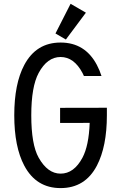

<svg xmlns="http://www.w3.org/2000/svg" viewBox="-20 -962 626 992"><path d="M344.7 -942.4 423.8 -896.5 320.3 -757.8 266.6 -789.1ZM532.2 -405.3V-366.2Q532.2 -205.1 480.5 -106Q419.9 9.8 293 9.8Q167 9.8 105.5 -106Q53.7 -203.6 53.7 -366.2Q53.7 -529.3 105.5 -626.5Q167 -742.2 293 -742.2Q419.4 -742.2 480.5 -626.5Q495.6 -597.7 504.4 -569.3H413.6Q410.2 -577.6 406.2 -585Q362.3 -667.5 293 -667.5Q224.1 -667.5 179.7 -585Q141.6 -514.2 141.6 -366.2Q141.6 -215.3 179.7 -147.5Q226.1 -64.9 293 -64.9Q362.3 -64.9 406.2 -147.5Q439 -209 443.4 -327.1L290.5 -326.7V-404.8Z"/></svg>

Font: Consola Mono
Style: Book
Weight: 400
Monospace: yes
Version: Version 2.001